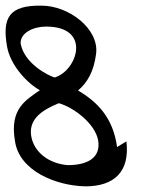

<svg xmlns="http://www.w3.org/2000/svg" viewBox="-45 -626 523 679"><path d="M402 -126C415 -18 358 33 257 33C154 31 23 -21 8 -127C-12 -242 47 -272 96 -307C52 -331 -8 -394 -20 -461C-38 -563 -13 -608 102 -606C199 -606 305 -524 295 -437C287 -372 263 -333 231 -306C299 -266 355 -210 369 -106ZM302 -130C291 -190 214 -247 163 -261C115 -241 56 -211 65 -147C74 -87 129 -47 195 -42C261 -42 313 -66 302 -130ZM118 -532C73 -532 26 -510 28 -472C41 -401 125 -359 148 -352C228 -375 281 -532 118 -532Z"/></svg>

Font: Snowfall
Style: RevObl
Weight: 400
Designer: Jasper
Foundry: Cannot Into Space Fonts
Version: Version 0.9